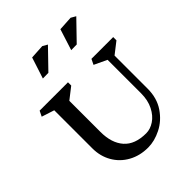

<svg xmlns="http://www.w3.org/2000/svg" viewBox="-303 -1307 1504 1504"><g transform="rotate(-45 449.0 -554.5)"><path d="M776 -676V-310Q776 -205 725 -130Q674 -55 599 -17.5Q524 20 453 20Q362 20 290.5 -19.5Q219 -59 179 -128.5Q139 -198 139 -285V-707L34 -741L56 -786H370V-750L275 -676V-331Q275 -208 336 -139Q397 -70 521 -70Q567 -70 611.5 -99.5Q656 -129 685 -186Q714 -243 714 -321V-691L608 -741L630 -786H871V-750ZM314 -947 252 -946 309 -1122 428 -1129 468 -1106ZM628 -947 566 -946 622 -1122 742 -1129 782 -1106Z"/></g></svg>

Font: Inknut Antiqua Medium
Style: Regular
Weight: 500
Designer: Claus Eggers Sørensen
Foundry: Claus Eggers Sørensen
Version: Version 1.003; ttfautohint (v1.8.2) -l 8 -r 50 -G 200 -x 14 